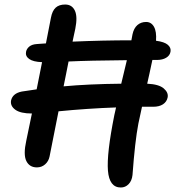

<svg xmlns="http://www.w3.org/2000/svg" viewBox="-20 -749 775 849"><path d="M143.1 -8.8Q110.4 -8.8 96.4 -37.1Q82.5 -65.4 96.2 -127Q109.4 -189.9 121.1 -247.1Q70.8 -247.1 47.9 -263.7Q24.9 -280.3 28.8 -304.2Q35.6 -335.9 76.2 -344.2Q87.4 -345.7 109.4 -349.1Q131.3 -352.5 142.1 -354Q164.1 -463.9 166 -474.1Q126.5 -475.6 108.9 -488.3Q91.3 -501 95.2 -520Q97.7 -533.2 109.4 -543Q121.1 -552.7 142.1 -554.2Q148.9 -554.7 162.6 -555.7Q176.3 -556.6 183.1 -557.1Q184.1 -563 205.1 -669.9Q210.9 -701.2 226.1 -715.1Q241.2 -729 268.1 -729Q298.3 -729 311 -702.1Q323.7 -675.3 313 -622.1Q311 -612.8 306.9 -593.8Q302.7 -574.7 300.8 -564.9Q435.5 -570.8 561 -570.8Q565.4 -591.8 565.9 -597.2Q571.8 -624.5 587.6 -638.2Q603.5 -651.9 626 -651.9Q648.9 -651.9 660.9 -630.6Q672.9 -609.4 669.9 -568.8Q707 -564 722.2 -550.8Q737.3 -537.6 733.9 -520Q731 -503.4 714.8 -493.7Q698.7 -483.9 673.8 -483.9H653.8Q649.9 -463.9 641.4 -426Q632.8 -388.2 630.9 -378.9Q682.6 -376.5 704.1 -357.9Q725.6 -339.4 721.2 -317.9Q717.3 -298.8 700.7 -287.8Q684.1 -276.9 657.2 -276.9H607.9Q599.1 -236.3 591.8 -202.1Q576.7 -123.5 565.9 24.9Q563 50.8 548.6 65.4Q534.2 80.1 514.2 80.1Q463.4 80.1 457.3 5.6Q451.2 -68.8 485.8 -241.2Q486.8 -246.6 489.5 -257.3Q492.2 -268.1 493.2 -273.9Q367.7 -269.5 238.8 -256.8Q226.1 -194.8 199.2 -57.1Q194.8 -35.6 179.4 -22.2Q164.1 -8.8 143.1 -8.8ZM283.2 -477.1Q279.8 -457.5 272 -420.7Q264.2 -383.8 261.2 -367.2Q370.6 -377.4 516.1 -378.9Q529.3 -434.6 541 -482.9Q373.5 -481.4 283.2 -477.1Z"/></svg>

Font: Shantell Sans Irregular Bouncy
Style: Italic
Weight: 500
Italic angle: -11.31°
Designer: Stephen Nixon, Anya Danilova, Shantell Martin
Foundry: Arrow Type
Version: Version 1.006;[9816181b4]